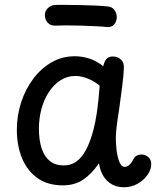

<svg xmlns="http://www.w3.org/2000/svg" viewBox="-20 -780 662 809"><path d="M51 -234Q51 -293 69 -348.5Q87 -404 120 -448Q153 -492 197.5 -517.5Q242 -543 295 -543Q325 -543 355.5 -533.5Q386 -524 415 -501Q420 -523 429.5 -532.5Q439 -542 455 -542Q475 -542 489 -529.5Q503 -517 502 -494Q501 -463 495 -417.5Q489 -372 483 -327Q481 -313 477 -287.5Q473 -262 470.5 -237Q468 -212 468 -197Q468 -178 471 -149.5Q474 -121 482.5 -99Q491 -77 505 -77Q516 -77 525 -85Q534 -93 542 -109Q547 -120 556.5 -124.5Q566 -129 576 -129Q587 -129 597 -123.5Q607 -118 612.5 -108.5Q618 -99 617 -85Q617 -66 602 -44Q587 -22 561 -6.5Q535 9 502 9Q474 9 452 -3Q430 -15 416 -37.5Q402 -60 397 -92Q367 -48 331 -23.5Q295 1 245 1Q181 1 138 -29.5Q95 -60 73 -113Q51 -166 51 -234ZM144 -238Q144 -189 155.5 -154.5Q167 -120 190 -101.5Q213 -83 248 -83Q276 -83 296 -95.5Q316 -108 331 -130Q346 -152 357 -181Q367 -206 374.5 -236Q382 -266 387 -298.5Q392 -331 395 -362Q398 -393 400 -419Q376 -439 348.5 -449.5Q321 -460 299 -460Q263 -460 234.5 -441.5Q206 -423 185.5 -391.5Q165 -360 154.5 -320.5Q144 -281 144 -238ZM211 -672Q192 -672 180.5 -685Q169 -698 169 -717Q169 -734 182 -746Q195 -758 211 -759Q229 -760 258.5 -759.5Q288 -759 321 -758.5Q354 -758 384 -756.5Q414 -755 432 -753Q452 -752 462 -738Q472 -724 472 -708Q472 -691 462 -678Q452 -665 432 -666Q414 -668 384.5 -669.5Q355 -671 321.5 -672Q288 -673 258.5 -673Q229 -673 211 -672Z"/></svg>

Font: Playpen Sans Thai
Style: Regular
Weight: 400
Designer: Sirin Gunkloy, Laura Meseguer, Veronika Burian, José Scaglione
Foundry: TypeTogether
Version: Version 2.000